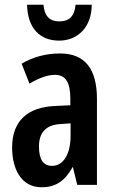

<svg xmlns="http://www.w3.org/2000/svg" viewBox="-20 -778 486 808"><path d="M366 -758H298C294 -709 270 -688 230 -688C189 -688 167 -710 163 -758H94C96 -658 149 -607 229 -607C308 -607 366 -665 366 -758ZM233 -553C173 -553 118 -538 71 -510L104 -426C146 -451 181 -463 211 -463C257 -463 276 -430 276 -362V-335L211 -332C95 -327 31 -268 31 -157C31 -70 67 10 155 10C216 10 254 -18 285 -74H287L305 0H388V-362C388 -487 338 -553 233 -553ZM236 -256 277 -259V-207C277 -128 246 -80 199 -80C163 -80 144 -106 144 -161C144 -221 174 -253 236 -256Z"/></svg>

Font: Noto Sans Georgian ExtraCondensed SemiBold
Style: Regular
Weight: 600
Width: 2
Designer: Monotype Design Team, Akaki Razmadze
Foundry: Google LLC
Version: Version 2.005